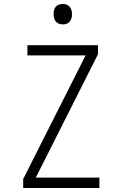

<svg xmlns="http://www.w3.org/2000/svg" viewBox="-20 -940 603 960"><path d="M96 0V-45L408 -663H117V-714H470V-669L159 -52H477V0ZM295 -818Q272 -818 260 -831.5Q248 -845 248 -869Q248 -920 295 -920Q316 -920 328 -906.5Q340 -893 340 -869Q340 -846 328.5 -832Q317 -818 295 -818Z"/></svg>

Font: Noto Sans Mono SemiCondensed Light
Style: Regular
Weight: 300
Width: 4
Designer: Monotype Design Team
Foundry: Monotype Imaging Inc.
Version: Version 2.014; ttfautohint (v1.8.4.7-5d5b)